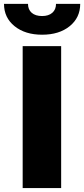

<svg xmlns="http://www.w3.org/2000/svg" viewBox="-81 -964 431 984"><path d="M232.4 -727.5V0H35.2V-727.5ZM134.8 -786.1Q47.9 -786.1 -6.3 -829.8Q-60.5 -873.5 -60.5 -944.3H62.5Q62.5 -915 81.5 -898.4Q100.6 -881.8 134.8 -881.8Q168 -881.8 187 -898.4Q206.1 -915 206.1 -944.3H330.1Q330.1 -873.5 276.1 -829.8Q222.2 -786.1 134.8 -786.1Z"/></svg>

Font: Inter Tight Black
Style: Regular
Weight: 900
Designer: Rasmus Andersson
Foundry: rsms
Version: Version 3.004; ttfautohint (v1.8.4.7-5d5b)